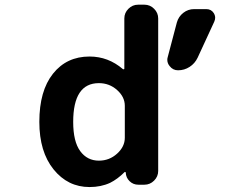

<svg xmlns="http://www.w3.org/2000/svg" viewBox="-20 -793 1040 803"><path d="M144.5 -283.2Q144.5 -413.1 201.7 -484.9Q258.8 -556.6 354.5 -556.6Q432.6 -556.6 494.1 -503.9Q496.1 -502.9 498 -503.4Q500 -503.9 500 -505.9V-715.8Q500 -739.3 517.1 -756.3Q534.2 -773.4 557.6 -773.4H584Q607.4 -773.4 624.5 -756.3Q641.6 -739.3 641.6 -715.8V-78.1Q641.6 -54.7 624.5 -37.6Q607.4 -20.5 584 -20.5H558.6Q537.1 -20.5 522 -35.2Q506.8 -49.8 505.9 -71.3Q505.9 -73.2 503.9 -73.7Q502 -74.2 501 -73.2Q471.7 -43.9 440.4 -28.3Q402.3 -10.7 354.5 -10.7Q263.7 -10.7 204.1 -84.5Q144.5 -158.2 144.5 -283.2ZM806.6 -551.8Q794.9 -527.3 772.9 -513.2Q751 -499 724.6 -499Q703.1 -499 689.5 -516.6Q679.7 -528.3 679.7 -543Q679.7 -548.8 681.6 -554.7L719.7 -699.2Q726.6 -723.6 746.6 -739.3Q766.6 -754.9 792 -754.9H842.8Q863.3 -754.9 874 -738.3Q879.9 -728.5 879.9 -718.8Q879.9 -710.9 876 -702.1ZM502 -350.6Q502 -387.7 469.7 -416.5Q437.5 -445.3 393.6 -445.3Q286.1 -445.3 286.1 -283.2Q286.1 -201.2 315.4 -161.1Q344.7 -121.1 393.6 -121.1Q437.5 -121.1 469.7 -150.4Q502 -179.7 502 -216.8Z"/></svg>

Font: Gen Jyuu Gothic Monospace Bold
Style: Bold
Weight: 700
Designer: [Source Han Sans]
Ryoko NISHIZUKA  (kana & ideographs); Paul D. Hunt (Latin, Greek & Cyrillic); Wenlong ZHANG  (bopomofo
Version: Version 1.002.20150607